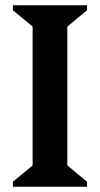

<svg xmlns="http://www.w3.org/2000/svg" viewBox="-20 -710 380 730"><path d="M29 0V-19L104 -81V-609L29 -671V-690H311V-671L236 -609V-81L311 -19V0Z"/></svg>

Font: Platypi Medium
Style: Regular
Weight: 500
Designer: David Sargent
Foundry: Bolt Cutter Type
Version: Version 1.200; ttfautohint (v1.8.4.7-5d5b)